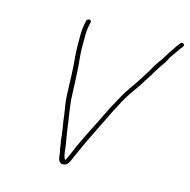

<svg xmlns="http://www.w3.org/2000/svg" viewBox="-97 -740 830 838"><g transform="rotate(15 317.5 -320.5)"><path d="M195 -627 193 -618C188 -595 187 -575 187 -554C187 -528 187 -496 189 -470C195 -412 196 -356 198 -296C200 -248 209 -220 213 -176C215 -160 219 -146 220 -130C222 -120 222 -119 223 -107C224 -99 224 -92 226 -87C228 -74 229 -60 233 -46C236 -25 235 5 260 3C280 3 287 -16 296 -38C317 -86 339 -133 362 -179C389 -233 428 -318 460 -366C474 -387 493 -411 505 -432C516 -451 530 -468 540 -488C553 -510 564 -525 577 -544C585 -556 587 -566 596 -577L606 -591L616 -605C618 -608 621 -613 625 -618L632 -627C637 -634 636 -639 631 -642C626 -645 621 -644 616 -637L609 -628C600 -618 598 -610 590 -601C580 -586 569 -569 559 -552C553 -544 554 -544 548 -537C533 -517 520 -489 505 -467C492 -448 482 -429 467 -409C447 -381 434 -362 415 -325C403 -305 391 -281 377 -252C346 -188 324 -149 296 -87C286 -64 275 -36 265 -18H264C263 -18 263 -19 262 -20C251 -38 253 -74 247 -96C242 -125 238 -154 234 -184L230 -210C226 -243 221 -262 220 -301L218 -350C217 -363 217 -377 216 -392C215 -437 207 -474 208 -520C209 -553 205 -581 214 -618L216 -627C217 -633 213 -637 207 -637C201 -637 196 -633 195 -627Z"/></g></svg>

Font: Electronic
Style: ThnIt
Weight: 100
Version: Version 1.011